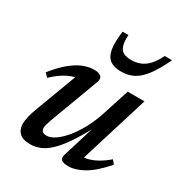

<svg xmlns="http://www.w3.org/2000/svg" viewBox="-164 -796 868 923"><g transform="rotate(30 270.0 -334.5)"><path d="M304 -28 360.5 -212 363 -210Q326 -142.5 295.8 -99.2Q265.5 -56 238.5 -32Q211.5 -8 186.2 1.5Q161 11 134.5 11Q93 11 74.2 -7.8Q55.5 -26.5 55.5 -57Q55.5 -74.5 61 -98Q66.5 -121.5 79 -154L173 -405.5L190 -378.5Q169.5 -379.5 145.8 -371.5Q122 -363.5 97.2 -347.2Q72.5 -331 47 -306.5L27.5 -326Q66.5 -375 100.8 -402.5Q135 -430 165.5 -441.8Q196 -453.5 223 -453.5Q252 -453.5 263 -442Q274 -430.5 265 -407.5L162.5 -132.5Q157.5 -118 154.8 -107.5Q152 -97 152 -89.5Q152 -77 159.8 -70.5Q167.5 -64 183.5 -64Q203 -64 227.5 -80Q252 -96 278 -126.5Q304 -157 328 -201Q352 -245 370 -301.5L415.5 -442.5H508.5L384 -39L375.5 -63Q395 -61.5 417.8 -68Q440.5 -74.5 465.8 -89Q491 -103.5 516.5 -125.5L533.5 -105Q476.5 -40 430.5 -14.5Q384.5 11 349 11Q318.5 11 308 1.8Q297.5 -7.5 304 -28ZM353 -582.5Q380.5 -582.5 403.5 -591.8Q426.5 -601 446.5 -622.5Q466.5 -644 484 -680H524.5Q494 -615.5 466 -578.5Q438 -541.5 407.8 -525.8Q377.5 -510 338.5 -510Q299.5 -510 277 -526.2Q254.5 -542.5 248 -579.8Q241.5 -617 250 -680H282.5Q280 -643 286.8 -621.5Q293.5 -600 310 -591.2Q326.5 -582.5 353 -582.5Z"/></g></svg>

Font: Newsreader 16pt 16pt Medium
Style: Italic
Weight: 500
Italic angle: -17°
Version: Version 1.003